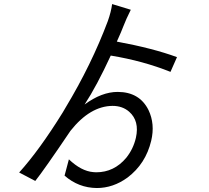

<svg xmlns="http://www.w3.org/2000/svg" viewBox="-20 -862 1040 954"><path d="M859.4 -578.1 827.1 -504.9Q690.4 -559.6 530.3 -585.9Q460.9 -435.5 400.4 -342.8Q485.4 -405.3 564.5 -405.3Q672.9 -405.3 717.8 -315.4Q751 -246.1 731.4 -163.1Q704.1 -47.9 613.3 20.5Q542 72.3 460.9 72.3Q370.1 71.3 300.8 10.7L322.3 -70.3Q383.8 -11.7 443.4 -6.8Q451.2 -5.9 458 -5.9Q546.9 -5.9 607.4 -78.1Q642.6 -122.1 655.3 -177.7Q673.8 -260.7 622.1 -306.6Q588.9 -335.9 539.1 -335.9Q427.7 -335 330.1 -211.9Q200.2 -19.5 155.3 37.1L75.2 -4.9Q175.8 -116.2 292 -303.7Q298.8 -316.4 305.7 -327.1Q434.6 -541 515.6 -756.8Q532.2 -803.7 537.1 -841.8L629.9 -813.5Q605.5 -764.6 593.8 -733.4Q584 -707 560.5 -655.3Q740.2 -622.1 859.4 -578.1Z"/></svg>

Font: Taipei Sans TC Beta
Style: Regular
Weight: 400
Designer: JT Foundry
Foundry: JT Foundry
Version: Version 1.000